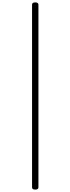

<svg xmlns="http://www.w3.org/2000/svg" viewBox="-20 -1503 587 1599"><path d="M273 76Q247 76 247 57V-1464Q247 -1483 273 -1483Q300 -1483 300 -1464V57Q300 76 273 76Z"/></svg>

Font: Playwrite BE WAL ExtraLight
Style: Regular
Weight: 250
Version: Version 1.002